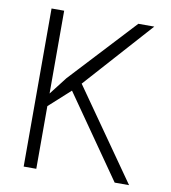

<svg xmlns="http://www.w3.org/2000/svg" viewBox="-81 -784 761 854"><g transform="rotate(10 300.0 -357.0)"><path d="M140 0V-283L236 -370L494 0H559L273 -408L547 -714H475L202 -420Q184 -397 169.5 -378Q155 -359 140 -340V-714H83V0Z"/></g></svg>

Font: Noto Sans Mono UI Light
Style: Regular
Weight: 300
Designer: Monotype Design team
Foundry: Monotype Imaging Inc.
Version: 1.000